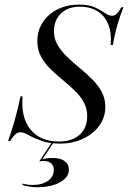

<svg xmlns="http://www.w3.org/2000/svg" viewBox="-20 -602 547 820"><path d="M236.3 11.3Q190.3 11.3 157.7 -0.4Q125 -12.1 102.8 -24.6Q80.6 -37.1 66.9 -37.1Q55.6 -37.1 46 -28.6Q36.3 -20.2 23.4 0H14.5Q28.2 -37.9 41.1 -82.3Q54 -126.6 67.7 -190.3H76.6Q68.5 -100.8 110.1 -49.2Q151.6 2.4 231.5 2.4Q287.9 2.4 320.2 -26.6Q352.4 -55.6 352.4 -106.5Q352.4 -139.5 337.1 -166.5Q321.8 -193.5 297.6 -216.5Q273.4 -239.5 246 -262.1Q218.5 -284.7 194.4 -308.5Q170.2 -332.3 154.8 -360.9Q139.5 -389.5 139.5 -425.8Q139.5 -471 162.5 -506.5Q185.5 -541.9 225.8 -562.1Q266.1 -582.3 316.9 -582.3Q359.7 -582.3 385.1 -570.6Q410.5 -558.9 427.4 -546.8Q444.4 -534.7 458.9 -534.7Q469.4 -534.7 478.6 -543.5Q487.9 -552.4 498.4 -571H507.3Q494.4 -539.5 482.3 -498.8Q470.2 -458.1 462.1 -409.7H452.4Q457.3 -459.7 443.1 -496.4Q429 -533.1 397.6 -553.2Q366.1 -573.4 321 -573.4Q271 -573.4 240.7 -544.8Q210.5 -516.1 210.5 -467.7Q210.5 -435.5 226.6 -408.9Q242.7 -382.3 267.3 -358.5Q291.9 -334.7 320.2 -311.7Q348.4 -288.7 373.4 -263.7Q398.4 -238.7 414.1 -210.1Q429.8 -181.5 429.8 -145.2Q429.8 -100.8 404.4 -65.7Q379 -30.6 335.1 -9.7Q291.1 11.3 236.3 11.3ZM139.5 197.6Q121 197.6 104 194.8Q87.1 191.9 75.8 187.9L76.6 182.3Q83.9 183.9 95.2 185.9Q106.5 187.9 121 187.9Q159.7 187.9 184.7 170.2Q209.7 152.4 209.7 123.4Q209.7 105.6 198.4 95.6Q187.1 85.5 166.1 85.5Q161.3 85.5 156.5 85.9Q151.6 86.3 147.6 87.1L200.8 7.3H208.1L160.5 79Q166.9 76.6 177.8 74.6Q188.7 72.6 204.8 72.6Q237.9 72.6 256 85.9Q274.2 99.2 274.2 122.6Q274.2 155.6 235.9 176.6Q197.6 197.6 139.5 197.6Z"/></svg>

Font: Playfair 144pt
Style: Italic
Weight: 400
Italic angle: -15.6°
Designer: Claus Eggers Sørensen
Foundry: Claus Eggers Sørensen
Version: Version 2.001;gftools[0.9.30]